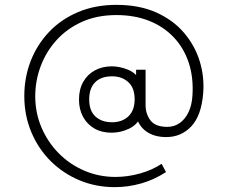

<svg xmlns="http://www.w3.org/2000/svg" viewBox="-20 -665 937 790"><path d="M452 105Q374.5 105 307 76.8Q239.5 48.5 188.5 -2.2Q137.5 -53 108.8 -121.5Q80 -190 80 -270Q80 -346 106.2 -413.8Q132.5 -481.5 181.8 -533.5Q231 -585.5 301.2 -615.2Q371.5 -645 459 -645Q553 -645 622.8 -613.8Q692.5 -582.5 737.2 -530Q782 -477.5 801.8 -412.8Q821.5 -348 816 -281Q808.5 -189 767 -145Q725.5 -101 664 -101Q614.5 -101 582.2 -124Q550 -147 540 -188L559 -184Q544 -151 510 -135Q476 -119 439 -119Q398.5 -119 368.5 -136.2Q338.5 -153.5 321.8 -184.2Q305 -215 305 -255Q305 -297 322.2 -327.8Q339.5 -358.5 370 -375.2Q400.5 -392 440 -392Q472.5 -392 506.8 -378.2Q541 -364.5 559 -329L540 -310V-378H579V-233Q579 -196.5 599 -169.8Q619 -143 669 -143Q696.5 -143 719 -158.5Q741.5 -174 755.5 -203Q769.5 -232 772 -273Q776.5 -347.5 756.2 -408Q736 -468.5 694.2 -512.2Q652.5 -556 593 -579.5Q533.5 -603 459 -603Q379 -603 317 -575Q255 -547 212.2 -499.5Q169.5 -452 147.2 -392.2Q125 -332.5 125 -269Q125 -200.5 150.8 -140.2Q176.5 -80 221.8 -34.2Q267 11.5 327 37.2Q387 63 455 63Q505.5 63 556.2 48.8Q607 34.5 645 9L663 43Q614.5 74.5 560.8 89.8Q507 105 452 105ZM441 -162Q483 -162 508.5 -186.5Q534 -211 534 -256Q534 -303.5 507.8 -327.2Q481.5 -351 441 -351Q396 -351 371.5 -326.5Q347 -302 347 -256Q347 -209 372.8 -185.5Q398.5 -162 441 -162Z"/></svg>

Font: Manrope ExtraLight ExtraLight
Style: Regular
Weight: 250
Version: Version 4.501